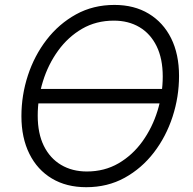

<svg xmlns="http://www.w3.org/2000/svg" viewBox="-20 -758 792 788"><path d="M652.8 -393.1 649.4 -333.5H125L128.4 -393.1ZM334 10.3Q252.4 10.3 192.9 -25.4Q133.3 -61 100.6 -126.7Q67.9 -192.4 67.9 -281.2Q67.9 -367.2 94.5 -448.5Q121.1 -529.8 171.4 -595Q221.7 -660.2 292 -699Q362.3 -737.8 449.7 -737.8Q530.8 -737.8 590.3 -701.9Q649.9 -666 682.4 -600.8Q714.8 -535.6 714.8 -446.3Q714.8 -360.4 688.2 -278.8Q661.6 -197.3 611.6 -132.1Q561.5 -66.9 491.5 -28.3Q421.4 10.3 334 10.3ZM336.4 -54.2Q408.7 -54.2 466.3 -87.6Q523.9 -121.1 564.5 -177.5Q605 -233.9 626.5 -303.2Q647.9 -372.6 647.9 -444.3Q647.9 -517.1 622.8 -568.4Q597.7 -619.6 552.5 -646.5Q507.3 -673.3 447.3 -673.3Q374.5 -673.3 316.9 -639.9Q259.3 -606.4 218.5 -550Q177.7 -493.7 156.2 -424.3Q134.8 -355 134.8 -283.2Q134.8 -210.4 159.9 -159.4Q185.1 -108.4 230.7 -81.3Q276.4 -54.2 336.4 -54.2Z"/></svg>

Font: Inter 18pt Light
Style: Italic
Weight: 300
Italic angle: -9.3988°
Designer: Rasmus Andersson
Foundry: rsms
Version: Version 4.001;git-66647c0bb